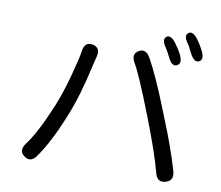

<svg xmlns="http://www.w3.org/2000/svg" viewBox="-86 -917 1172 1019"><g transform="rotate(10 500.0 -407.5)"><path d="M173 -28Q143 15 107 -12Q71 -38 102 -80Q154 -148 218 -301Q251 -380 278 -482Q306 -587 309 -615Q316 -668 360 -660Q405 -651 392 -600Q387 -581 381 -556Q343 -381 296 -268Q235 -115 173 -28ZM867 -10Q822 2 810 -49Q786 -144 710 -339Q629 -547 596 -602Q570 -647 606 -668Q642 -689 668 -644Q719 -552 783 -390Q792 -366 802 -342Q862 -197 898 -73Q912 -22 867 -10ZM820 -630Q793 -617 771 -664Q754 -698 746 -709Q716 -752 738 -768Q761 -784 791 -742Q813 -712 824 -690Q847 -643 820 -630ZM932 -671Q906 -658 882 -705Q863 -744 858 -750Q827 -791 849 -808Q871 -825 902 -783Q920 -759 934 -731Q958 -684 932 -671Z"/></g></svg>

Font: Resource Han Rounded HK
Style: Regular
Weight: 400
Designer: Cyano Hao (round all glyphs); Ryoko NISHIZUKA  (kana, bopomofo & ideographs); Paul D. Hunt (Latin, Greek & Cyrillic); Sa
Foundry: Cyano Hao
Version: 0.990